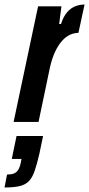

<svg xmlns="http://www.w3.org/2000/svg" viewBox="-77 -538 393 847"><path d="M-17 0 91 -510H194L184 -432H192Q203 -466 219.5 -484.5Q236 -503 255.5 -510.5Q275 -518 296 -518L269 -393Q250 -393 231.5 -384.5Q213 -376 196.5 -357.5Q180 -339 166 -309.5Q152 -280 143 -239L93 0ZM-57 289 -46 232Q-28 232 -16 227.5Q-4 223 3.5 211Q11 199 15 178L18 163H-25L-4 62H113L97 139Q86 187 75.5 217Q65 247 49 262.5Q33 278 7.5 283.5Q-18 289 -57 289Z"/></svg>

Font: Saira UltraCondensed ExtraBold
Style: Italic
Weight: 800
Width: 1
Italic angle: -12°
Designer: Hector Gatti with collaboration of the Omnibus-Type team
Foundry: Omnibus-Type
Version: Version 1.101